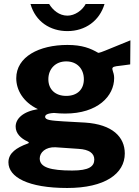

<svg xmlns="http://www.w3.org/2000/svg" viewBox="-20 -762 691 957"><path d="M501 -742H407C390 -710 353 -684 316 -684C275 -684 243 -712 225 -742H132C157 -654 230 -607 316 -607C405 -607 476 -658 501 -742ZM315 175C503 175 602 104 602 3C602 -79 541 -142 404 -151C358 -154 317 -156 296 -157C235 -161 205 -163 205 -180C205 -189 215 -197 249 -199C264 -197 292 -196 305 -196C467 -196 549 -283 549 -373C549 -388 545 -401 542 -409C537 -423 540 -429 560 -432C582 -435 604 -437 629 -441L630 -561L505 -510C496 -506 472 -497 469 -499C431 -521 390 -538 316 -538C175 -538 61 -479 61 -372C61 -314 95 -253 169 -218C94 -206 58 -170 58 -131C58 -97 84 -72 117 -57C125 -53 127 -49 117 -46C62 -26 22 1 22 47C22 121 120 175 315 175ZM310 -284C255 -284 221 -317 221 -367C221 -418 256 -456 310 -456C365 -456 398 -418 398 -367C398 -317 366 -284 310 -284ZM340 88C231 88 178 72 178 28C178 -2 207 -30 256 -28L372 -20C424 -17 450 2 450 33C450 68 423 88 340 88Z"/></svg>

Font: 18Franklin
Style: Bold
Weight: 700
Designer: Pablo Impallari, Rodrigo Fuenzalida (Modified by Dan O. Williams)
Version: Version 0.025;PS 000.025;hotconv 1.0.88;makeotf.lib2.5.64775